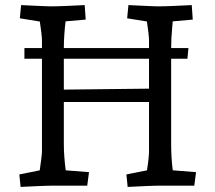

<svg xmlns="http://www.w3.org/2000/svg" viewBox="-20 -730 846 755"><path d="M482 5 477 -44 592 -67 552 -28Q555 -43 558.5 -64Q562 -85 564 -105Q566 -125 566 -135V-570Q566 -581 563.5 -603Q561 -625 557.5 -647Q554 -669 552 -678L592 -640L480 -658L485 -710Q504 -709 527 -708Q550 -707 570 -706Q590 -705 599 -705Q625 -705 659 -706.5Q693 -708 734 -710L738 -653L626 -643L662 -678Q661 -661 657 -620Q653 -579 653 -540V-165Q653 -139 654.5 -112Q656 -85 659 -63Q662 -41 664 -28L626 -63L751 -53L744 0H616Q591 0 557 1.5Q523 3 482 5ZM61 5 56 -44 170 -67 131 -28Q133 -37 136 -58.5Q139 -80 142 -102.5Q145 -125 145 -135V-570Q145 -581 142.5 -602.5Q140 -624 136.5 -646Q133 -668 131 -678L170 -640L58 -658L63 -710Q82 -709 105 -708Q128 -707 148.5 -706Q169 -705 178 -705Q204 -705 238 -706.5Q272 -708 313 -710L317 -653L204 -643L242 -678Q241 -670 238 -647Q235 -624 233 -595Q231 -566 231 -540V-165Q231 -139 233 -112.5Q235 -86 238 -63.5Q241 -41 243 -28L204 -63L330 -53L323 0H195Q170 0 136 1.5Q102 3 61 5ZM176 -329V-377L621 -382V-329ZM76 -499V-541H721L717 -499Z"/></svg>

Font: Andada Pro
Style: Regular
Weight: 400
Designer: Carolina Giovagnoli
Foundry: Huerta Tipografica
Version: Version 3.003